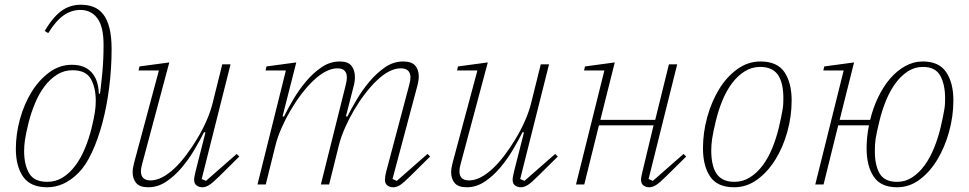

<svg xmlns="http://www.w3.org/2000/svg" viewBox="-20 -780 4099 812"><path d="M180 12Q109 12 78 -32.5Q47 -77 47 -150Q47 -213 64.5 -276.5Q82 -340 113.5 -391Q145 -442 188.5 -474Q232 -506 284 -506Q338 -506 367 -474.5Q396 -443 398 -384H403Q408 -423 413 -475.5Q418 -528 418 -590Q418 -668 391.5 -703Q365 -738 320 -738Q282 -738 249 -715Q216 -692 184 -640L169 -649Q204 -708 240 -734Q276 -760 322 -760Q352 -760 376 -750.5Q400 -741 417 -719Q434 -697 443 -661Q452 -625 452 -572Q452 -492 442 -412Q432 -332 413.5 -262Q395 -192 369 -136Q343 -80 312 -49Q280 -17 247 -2.5Q214 12 180 12ZM180 -11Q216 -11 245.5 -29.5Q275 -48 298.5 -79.5Q322 -111 339 -152Q356 -193 367 -237Q378 -283 381.5 -307Q385 -331 385 -353Q385 -410 364 -446.5Q343 -483 287 -483Q251 -483 221.5 -464.5Q192 -446 168.5 -415Q145 -384 128 -343Q111 -302 100 -258Q89 -212 85.5 -187.5Q82 -163 82 -141Q82 -84 103 -47.5Q124 -11 180 -11Z M607 12Q571 12 556 -6Q541 -24 541 -51Q541 -68 547 -91L652 -482H566L570 -499L696 -516L581 -86Q576 -68 576 -56Q576 -17 617 -17Q664 -17 720 -70Q744 -93 768 -125Q792 -157 814 -193.5Q836 -230 853 -268.5Q870 -307 879 -343L920 -508H955L833 -23L851 -15L981 -129L992 -118L908 -35Q879 -6 864 3Q849 12 836 12Q822 12 811.5 4.5Q801 -3 801 -20Q801 -26 803 -36Q805 -46 807 -55L849 -220L843 -221Q826 -187 802 -146.5Q778 -106 748 -70.5Q718 -35 682.5 -11.5Q647 12 607 12Z M1643 12Q1629 12 1618.5 4.5Q1608 -3 1608 -20Q1608 -33 1613 -53L1711 -422Q1716 -442 1716 -452Q1716 -491 1675 -491Q1627 -491 1572 -438Q1548 -415 1523.5 -383Q1499 -351 1477.5 -314.5Q1456 -278 1439 -239.5Q1422 -201 1413 -165L1372 0H1337L1442 -420Q1447 -440 1447 -452Q1447 -491 1407 -491Q1360 -491 1304 -438Q1280 -415 1255.5 -383Q1231 -351 1209.5 -314.5Q1188 -278 1171 -239.5Q1154 -201 1145 -165L1104 0H1069L1189 -482H1103L1107 -499L1233 -516L1175 -288L1181 -287Q1197 -320 1221 -360.5Q1245 -401 1275 -436.5Q1305 -472 1340.5 -496Q1376 -520 1417 -520Q1452 -520 1466.5 -501.5Q1481 -483 1481 -454Q1481 -434 1475 -413L1443 -288L1449 -287Q1465 -319 1489 -359.5Q1513 -400 1543 -435.5Q1573 -471 1608.5 -495.5Q1644 -520 1685 -520Q1721 -520 1736 -502.5Q1751 -485 1751 -457Q1751 -439 1745 -417L1640 -23L1658 -15L1788 -129L1799 -118L1715 -35Q1686 -6 1671.5 3Q1657 12 1643 12Z M1954 12Q1918 12 1903 -6Q1888 -24 1888 -51Q1888 -68 1894 -91L1999 -482H1913L1917 -499L2043 -516L1928 -86Q1923 -68 1923 -56Q1923 -17 1964 -17Q2011 -17 2067 -70Q2091 -93 2115 -125Q2139 -157 2161 -193.5Q2183 -230 2200 -268.5Q2217 -307 2226 -343L2267 -508H2302L2180 -23L2198 -15L2328 -129L2339 -118L2255 -35Q2226 -6 2211 3Q2196 12 2183 12Q2169 12 2158.5 4.5Q2148 -3 2148 -20Q2148 -26 2150 -36Q2152 -46 2154 -55L2196 -220L2190 -221Q2173 -187 2149 -146.5Q2125 -106 2095 -70.5Q2065 -35 2029.5 -11.5Q1994 12 1954 12Z M2726 12Q2712 12 2701.5 4.5Q2691 -3 2691 -21Q2691 -27 2693 -36Q2695 -45 2697 -54L2744 -250H2513L2451 0H2416L2536 -482H2450L2454 -499L2580 -516L2519 -273H2751L2809 -508H2844L2723 -23L2741 -15L2871 -129L2882 -118L2798 -35Q2769 -6 2754 3Q2739 12 2726 12Z M3086 -11Q3122 -11 3152 -30Q3182 -49 3205.5 -80.5Q3229 -112 3246 -153.5Q3263 -195 3274 -241Q3280 -266 3283.5 -284Q3287 -302 3289.5 -316Q3292 -330 3292.5 -341.5Q3293 -353 3293 -364Q3293 -394 3288 -418.5Q3283 -443 3272 -460.5Q3261 -478 3242 -487.5Q3223 -497 3195 -497Q3159 -497 3129 -478Q3099 -459 3075.5 -427.5Q3052 -396 3035 -354.5Q3018 -313 3007 -267Q2995 -217 2991.5 -191.5Q2988 -166 2988 -144Q2988 -114 2993 -89.5Q2998 -65 3009 -47.5Q3020 -30 3039 -20.5Q3058 -11 3086 -11ZM3085 12Q3014 12 2983.5 -33Q2953 -78 2953 -153Q2953 -219 2971 -284.5Q2989 -350 3021 -402.5Q3053 -455 3098 -487.5Q3143 -520 3196 -520Q3267 -520 3297.5 -475Q3328 -430 3328 -355Q3328 -289 3310 -223.5Q3292 -158 3259.5 -105.5Q3227 -53 3182.5 -20.5Q3138 12 3085 12Z M3774 12Q3705 12 3675 -33Q3645 -78 3645 -153Q3645 -177 3647.5 -201.5Q3650 -226 3655 -250H3525L3463 0H3428L3548 -482H3462L3466 -499L3592 -516L3531 -273H3660Q3672 -323 3693.5 -368Q3715 -413 3743.5 -446.5Q3772 -480 3807.5 -500Q3843 -520 3883 -520Q3951 -520 3981.5 -475Q4012 -430 4012 -355Q4012 -289 3994 -223.5Q3976 -158 3944.5 -105.5Q3913 -53 3869.5 -20.5Q3826 12 3774 12ZM3774 -11Q3809 -11 3838 -30Q3867 -49 3890 -80.5Q3913 -112 3930 -153.5Q3947 -195 3958 -241Q3964 -266 3967.5 -284Q3971 -302 3973.5 -316Q3976 -330 3976.5 -341.5Q3977 -353 3977 -364Q3977 -423 3956.5 -460Q3936 -497 3883 -497Q3848 -497 3819 -478Q3790 -459 3767 -427.5Q3744 -396 3727 -354.5Q3710 -313 3699 -267Q3693 -242 3689 -224Q3685 -206 3683 -192Q3681 -178 3680.5 -166.5Q3680 -155 3680 -144Q3679 -84 3699.5 -47.5Q3720 -11 3774 -11Z"/></svg>

Font: IBM Plex Serif ExtLt
Style: Italic
Weight: 200
Italic angle: -14°
Designer: Mike Abbink, Paul van der Laan, Pieter van Rosmalen
Foundry: Bold Monday
Version: Version 3.001